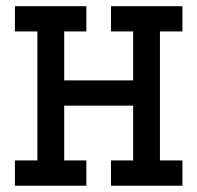

<svg xmlns="http://www.w3.org/2000/svg" viewBox="-20 -589 626 609"><path d="M27.3 -569.3H253.9V-489.3H183.6V-334H402.3V-489.3H332V-569.3H558.6V-489.3H487.3V-80.1H558.6V0H332V-80.1H402.3V-253.9H183.6V-80.1H253.9V0H27.3V-80.1H98.6V-489.3H27.3Z"/></svg>

Font: Thabit-Bold
Style: Bold
Weight: 700
Designer: Regenerated by Nadim Shaikli
Foundry: MAK Alagha
Version: 0.01